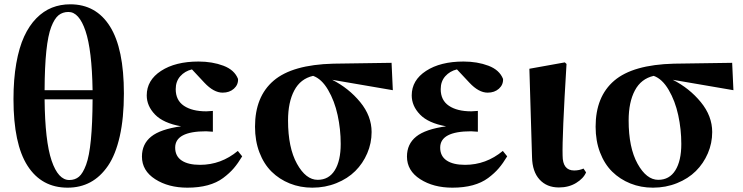

<svg xmlns="http://www.w3.org/2000/svg" viewBox="-20 -846 3415 883"><path d="M303.2 -826.2Q421.9 -826.2 485.8 -724.4Q549.8 -622.6 549.8 -416Q549.8 -303.7 530.8 -219.2Q511.7 -134.8 476.8 -83.7Q441.9 -32.7 395.5 -7.8Q349.1 17.1 291 17.1Q171.4 17.1 106.7 -83.5Q42 -184.1 42 -390.1Q42 -481.4 54.9 -554.7Q67.9 -627.9 91.1 -678.2Q114.3 -728.5 147.2 -762Q180.2 -795.4 219 -810.8Q257.8 -826.2 303.2 -826.2ZM185.1 -431.2H405.8Q402.8 -615.7 373.3 -703.4Q343.8 -791 294.9 -791Q268.1 -791 249.3 -775.9Q230.5 -760.7 215.6 -722.2Q200.7 -683.6 193.1 -611.3Q185.5 -539.1 185.1 -431.2ZM405.8 -389.2H185.1Q187 -196.8 217.3 -107.4Q247.6 -18.1 298.8 -18.1Q325.2 -18.1 343.3 -33.4Q361.3 -48.8 376 -88.4Q390.6 -127.9 397.9 -202.4Q405.3 -276.9 405.8 -389.2Z M1073.7 -151.9 1093.8 -127Q1074.7 -95.2 1055.2 -72.3Q1035.6 -49.3 1006.1 -27.3Q976.6 -5.4 935.3 5.9Q894 17.1 841.8 17.1Q754.4 17.1 693.6 -22Q632.8 -61 632.8 -126Q632.8 -183.6 675.3 -217.8Q717.8 -252 813 -265.1Q731 -279.8 692.9 -319.3Q654.8 -358.9 654.8 -407.2Q654.8 -477.1 720.7 -520Q786.6 -563 893.1 -563Q956.5 -563 1007.6 -543.7Q1058.6 -524.4 1074.7 -482.9Q1076.2 -456.5 1055.9 -438.2Q1035.6 -419.9 1003.9 -419.9Q962.9 -419.9 919.9 -465.8L862.8 -526.9Q830.1 -519 809.1 -495.4Q788.1 -471.7 788.1 -436Q788.1 -384.8 825.9 -359.4Q863.8 -334 928.7 -334Q939.5 -334 959 -335.9V-240.2Q936.5 -242.2 927.7 -242.2Q785.6 -242.2 785.6 -167Q785.6 -127.9 815.4 -107.9Q845.2 -87.9 899.9 -87.9Q996.6 -87.9 1073.7 -151.9Z M1786.6 -431.2 1507.8 -479Q1584 -440.4 1636.5 -376.5Q1689 -312.5 1689 -238.8Q1689 -187.5 1668.9 -140.9Q1648.9 -94.2 1613.8 -59.3Q1578.6 -24.4 1527.1 -3.7Q1475.6 17.1 1416.5 17.1Q1360.8 17.1 1312.7 -2.2Q1264.6 -21.5 1229 -56.6Q1193.4 -91.8 1173.1 -145Q1152.8 -198.2 1152.8 -263.2Q1152.8 -401.9 1238.5 -475.1Q1324.2 -548.3 1512.7 -553.2L1780.8 -557.1ZM1440.9 -19Q1492.2 -19 1519.5 -62.7Q1546.9 -106.4 1546.9 -184.1Q1546.9 -251.5 1532.7 -316.7Q1518.6 -381.8 1488.8 -432.6Q1459 -483.4 1419.9 -497.1Q1361.8 -483.9 1333.3 -429.9Q1304.7 -376 1304.7 -292Q1304.7 -167 1345.7 -93Q1386.7 -19 1440.9 -19Z M2292.5 -151.9 2312.5 -127Q2293.5 -95.2 2273.9 -72.3Q2254.4 -49.3 2224.9 -27.3Q2195.3 -5.4 2154.1 5.9Q2112.8 17.1 2060.5 17.1Q1973.1 17.1 1912.4 -22Q1851.6 -61 1851.6 -126Q1851.6 -183.6 1894 -217.8Q1936.5 -252 2031.7 -265.1Q1949.7 -279.8 1911.6 -319.3Q1873.5 -358.9 1873.5 -407.2Q1873.5 -477.1 1939.5 -520Q2005.4 -563 2111.8 -563Q2175.3 -563 2226.3 -543.7Q2277.3 -524.4 2293.5 -482.9Q2294.9 -456.5 2274.7 -438.2Q2254.4 -419.9 2222.7 -419.9Q2181.6 -419.9 2138.7 -465.8L2081.5 -526.9Q2048.8 -519 2027.8 -495.4Q2006.8 -471.7 2006.8 -436Q2006.8 -384.8 2044.7 -359.4Q2082.5 -334 2147.5 -334Q2158.2 -334 2177.7 -335.9V-240.2Q2155.3 -242.2 2146.5 -242.2Q2004.4 -242.2 2004.4 -167Q2004.4 -127.9 2034.2 -107.9Q2064 -87.9 2118.7 -87.9Q2215.3 -87.9 2292.5 -151.9Z M2550.3 16.1Q2494.6 16.1 2461.4 -20.3Q2428.2 -56.6 2426.8 -123L2414.6 -529.8L2577.6 -559.1L2585.4 -551.8Q2564.9 -217.3 2567.4 -130.9Q2567.4 -62 2620.6 -62Q2643.6 -62 2663.6 -70.8L2675.3 -53.2Q2663.6 -25.4 2629.6 -4.6Q2595.7 16.1 2550.3 16.1Z M3353 -431.2 3074.2 -479Q3150.4 -440.4 3202.9 -376.5Q3255.4 -312.5 3255.4 -238.8Q3255.4 -187.5 3235.4 -140.9Q3215.3 -94.2 3180.2 -59.3Q3145 -24.4 3093.5 -3.7Q3042 17.1 2982.9 17.1Q2927.2 17.1 2879.2 -2.2Q2831.1 -21.5 2795.4 -56.6Q2759.8 -91.8 2739.5 -145Q2719.2 -198.2 2719.2 -263.2Q2719.2 -401.9 2804.9 -475.1Q2890.6 -548.3 3079.1 -553.2L3347.2 -557.1ZM3007.3 -19Q3058.6 -19 3085.9 -62.7Q3113.3 -106.4 3113.3 -184.1Q3113.3 -251.5 3099.1 -316.7Q3085 -381.8 3055.2 -432.6Q3025.4 -483.4 2986.3 -497.1Q2928.2 -483.9 2899.7 -429.9Q2871.1 -376 2871.1 -292Q2871.1 -167 2912.1 -93Q2953.1 -19 3007.3 -19Z"/></svg>

Font: Noto Serif JP Black
Style: Regular
Weight: 900
Designer: Ryoko NISHIZUKA  (kana & ideographs); Frank Grießhammer (Latin, Greek & Cyrillic); Wenlong ZHANG  (bopomofo); Sandoll Co
Foundry: Adobe Systems Incorporated
Version: Version 1.001;PS 1.001;hotconv 16.6.54;makeotf.lib2.5.65590